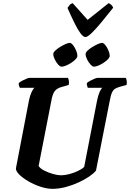

<svg xmlns="http://www.w3.org/2000/svg" viewBox="-20 -1198 825 1218"><path d="M313 0Q278 0 237 -13.5Q196 -27 160 -48Q124 -69 102 -91Q80 -113 81 -130L164 -562Q170 -591 180 -613Q190 -635 199 -641H106Q104 -645 101 -653Q98 -661 99 -671Q106 -678 120 -685.5Q134 -693 147.5 -698.5Q161 -704 167 -704H411Q414 -699 416.5 -687.5Q419 -676 416 -659L370 -646Q341 -638 327 -619.5Q313 -601 306 -560L225 -145Q235 -129 261.5 -115.5Q288 -102 317.5 -94Q347 -86 366 -86Q391 -86 419.5 -93.5Q448 -101 473.5 -113Q499 -125 514 -139L596 -561Q603 -595 612.5 -616Q622 -637 630 -641H537Q536 -645 533 -653Q530 -661 531 -671Q538 -678 552 -685.5Q566 -693 579.5 -698.5Q593 -704 599 -704H778Q781 -699 783.5 -687.5Q786 -676 783 -659L742 -648Q722 -642 710 -635Q698 -628 690 -610Q682 -592 675 -553L589 -116Q576 -99 547 -79Q518 -59 479 -41Q440 -23 397 -11.5Q354 0 313 0ZM576 -775Q567 -775 554 -789Q541 -803 532 -822Q523 -841 523 -855Q523 -865 535.5 -877Q548 -889 566 -900Q584 -911 601 -918.5Q618 -926 627 -926Q637 -926 648.5 -911.5Q660 -897 668 -877.5Q676 -858 676 -844Q676 -834 664.5 -822Q653 -810 636 -799Q619 -788 602.5 -781.5Q586 -775 576 -775ZM371 -775Q361 -775 348.5 -789Q336 -803 327 -822Q318 -841 318 -855Q318 -865 330.5 -877Q343 -889 361 -900Q379 -911 396 -918.5Q413 -926 422 -926Q432 -926 443.5 -911.5Q455 -897 463 -877.5Q471 -858 471 -844Q471 -834 459.5 -822Q448 -810 431 -799Q414 -788 397.5 -781.5Q381 -775 371 -775ZM522 -963Q508 -963 490 -987.5Q472 -1012 451.5 -1054Q431 -1096 408 -1148Q414 -1156 421 -1165Q428 -1174 441 -1178L536 -1072L669 -1178Q680 -1174 688 -1165Q696 -1156 698 -1149Q657 -1097 622 -1055Q587 -1013 561 -988Q535 -963 522 -963Z"/></svg>

Font: Texturina 72pt 72pt ExtraBold
Style: Italic
Weight: 800
Italic angle: -11°
Designer: Guillermo Torres Carreño
Foundry: Omnibus-Type
Version: Version 1.002; ttfautohint (v1.8.3)